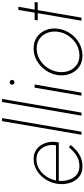

<svg xmlns="http://www.w3.org/2000/svg" viewBox="508 -1328 830 1887"><g transform="rotate(-90 923.5 -385.0)"><path d="M93 -250Q104 -304 133.5 -347.5Q163 -391 207 -417Q251 -443 302 -442Q354 -442 387 -413.5Q420 -385 433.5 -341Q447 -297 438 -250ZM89 -223H466Q468 -229 469 -235.5Q470 -242 471 -248Q478 -306 460 -356.5Q442 -407 402.5 -438.5Q363 -470 304 -470Q252 -470 207 -447Q162 -424 128.5 -385.5Q95 -347 77 -300Q70 -284 66 -266.5Q62 -249 59 -231Q52 -171 68.5 -116Q85 -61 125 -26Q165 9 226 10Q280 10 319.5 -7Q359 -24 388.5 -50.5Q418 -77 442 -106L419 -123Q398 -98 371.5 -74Q345 -50 310.5 -35Q276 -20 231 -20Q178 -21 145.5 -50Q113 -79 99 -125.5Q85 -172 89 -223Z M676 -780 542 0H572L706 -780Z M864 -780 730 0H760L894 -780Z M1034 -682Q1034 -672 1041 -665Q1048 -658 1058 -658Q1069 -658 1075 -665Q1081 -672 1081 -682Q1081 -692 1075 -698.5Q1069 -705 1058 -705Q1048 -705 1041 -698.5Q1034 -692 1034 -682ZM1005 -460 926 0H956L1036 -460Z M1128 -230Q1120 -167 1141 -112Q1162 -57 1208 -23.5Q1254 10 1320 10Q1387 10 1443.5 -22.5Q1500 -55 1537.5 -109.5Q1575 -164 1584 -230Q1593 -293 1571.5 -348Q1550 -403 1504 -436.5Q1458 -470 1392 -470Q1325 -470 1268.5 -437.5Q1212 -405 1174.5 -350.5Q1137 -296 1128 -230ZM1160 -230Q1169 -288 1201.5 -335.5Q1234 -383 1283 -411.5Q1332 -440 1390 -440Q1448 -440 1487.5 -410.5Q1527 -381 1544.5 -333Q1562 -285 1554 -230Q1546 -173 1512.5 -125Q1479 -77 1429.5 -48.5Q1380 -20 1322 -20Q1265 -20 1225.5 -49.5Q1186 -79 1169 -127Q1152 -175 1160 -230Z M1769 -620 1742 -460H1671L1666 -430H1737L1663 0H1693L1767 -430H1842L1847 -460H1772L1800 -620Z"/></g></svg>

Font: Jost* 200 Thin Italic
Style: Italic
Weight: 200
Italic angle: -10°
Version: Version 3.200; ttfautohint (v0.97) -l 8 -r 50 -G 200 -x 14 -